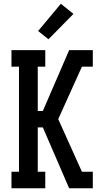

<svg xmlns="http://www.w3.org/2000/svg" viewBox="-20 -1002 540 1022"><path d="M41 0V-88H81V-647H41V-735H221V-647H181V-411H208L348 -735H474V-647H416L290 -368L416 -88H474V0H348L208 -324H181V-88H221V0ZM238 -793 183 -837 304 -982 371 -928Z"/></svg>

Font: Iosevka Curly Slab Semibold
Style: Regular
Weight: 600
Monospace: yes
Designer: Belleve Invis
Foundry: Belleve Invis
Version: Version 22.1.2; ttfautohint (v1.8.4)